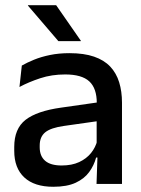

<svg xmlns="http://www.w3.org/2000/svg" viewBox="-20 -704 541 735"><path d="M349.5 0 353.5 -116 350 -131V-285L350.5 -309.5Q350.5 -366 321.8 -392.5Q293 -419 229.5 -419Q178 -419 134 -404.5Q90 -390 54.5 -371L63.5 -453Q83.5 -464.5 110.5 -475.5Q137.5 -486.5 171.5 -493.5Q205.5 -500.5 246 -500.5Q301.5 -500.5 340 -487.2Q378.5 -474 402 -449Q425.5 -424 436.2 -389Q447 -354 447 -311V0ZM184 11Q111.5 11 73 -24.8Q34.5 -60.5 34.5 -126.5V-141.5Q34.5 -211.5 77.8 -245.2Q121 -279 214 -292L361 -313L366.5 -242L225.5 -222Q175 -215 153.5 -197.8Q132 -180.5 132 -147V-140Q132 -106.5 152.8 -88.5Q173.5 -70.5 216 -70.5Q255 -70.5 283 -83.5Q311 -96.5 328.5 -118.2Q346 -140 352.5 -166.5L366 -101H348Q340 -71 321.5 -45.5Q303 -20 269.8 -4.5Q236.5 11 184 11ZM195 -684 289.5 -548V-546.5H203.5L87 -682.5V-684Z"/></svg>

Font: Anek Tamil Medium
Style: Regular
Weight: 500
Designer: Aadarsh Rajan (Tamil), Yesha Goshar (Latin)
Foundry: Ek Type
Version: Version 1.003